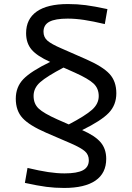

<svg xmlns="http://www.w3.org/2000/svg" viewBox="-20 -689 654 949"><path d="M58 -201Q58 -259 95.5 -298Q133 -337 228 -383Q163 -412 136 -444Q109 -476 109 -525Q109 -595 161.5 -632Q214 -669 316 -669Q362 -669 404 -663.5Q446 -658 511 -644L498 -570Q439 -584 396 -590.5Q353 -597 315 -597Q253 -597 224 -581.5Q195 -566 195 -532Q195 -505 214.5 -488Q234 -471 283 -450L406 -396Q488 -360 521.5 -323.5Q555 -287 555 -228Q555 -170 517.5 -131Q480 -92 386 -46Q450 -18 477.5 14.5Q505 47 505 96Q505 167 452 203.5Q399 240 297 240Q251 240 209 234.5Q167 229 103 215L116 141Q175 155 218 161.5Q261 168 299 168Q361 168 390 152.5Q419 137 419 103Q419 76 400 59Q381 42 331 20L208 -33Q125 -69 91.5 -105.5Q58 -142 58 -201ZM146 -215Q146 -176 171 -152.5Q196 -129 263 -99L320 -74Q402 -117 435 -146.5Q468 -176 468 -214Q468 -252 442.5 -276Q417 -300 350 -330L294 -355Q212 -312 179 -283Q146 -254 146 -215Z"/></svg>

Font: Intel One Mono
Style: Regular
Weight: 400
Monospace: yes
Designer: Fred Shallcrass
Foundry: Frere-Jones Type LLC
Version: Version 1.400;hotconv 1.1.0;makeotfexe 2.6.0;FJTRelease1.4